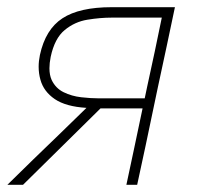

<svg xmlns="http://www.w3.org/2000/svg" viewBox="-24 -514 548 534"><path d="M-3.5 0Q40 -42.5 69 -71Q105.5 -106 140.5 -140L216.5 -214Q159 -217.5 128.2 -238.5Q97.5 -259.5 88.5 -292Q83.5 -309.5 83.5 -328.5Q83.5 -344 87 -361Q102.5 -432.5 149.8 -463.2Q197 -494 286.5 -494H462.5Q450.5 -438 439.5 -385Q428 -332 415 -271L404.5 -221Q392 -161 381 -109Q369.5 -56.5 357.5 0H327.5Q339 -53.5 349.5 -103.2Q360 -153 372 -210L372.5 -212.5H255.5L181.5 -139.5Q146.5 -105 111 -70Q75 -34.5 40 0ZM250 -240.5H378.5L385 -271.5Q396.5 -324.5 406.5 -371Q416 -417.5 426 -465H287Q254.5 -465 219.2 -459.2Q184 -453.5 156 -430.5Q128 -407.5 117 -356Q113.5 -338.5 113.5 -324Q113.5 -305.5 119.5 -292Q130.5 -268.5 153 -257.5Q175.5 -246.5 202 -243.5Q228.5 -240.5 250 -240.5Z"/></svg>

Font: Heraclito Thin
Style: Italic
Weight: 100
Italic angle: -12°
Designer: Kostas Bartsokas (font) & Cristiano Sobral (main changes)
Foundry: Kostas Bartsokas (font) & Cristiano Sobral (main changes)
Version: Version 1.00;July 8, 2020;FontCreator 13.0.0.2655 64-bit